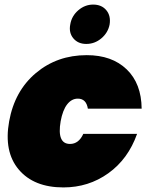

<svg xmlns="http://www.w3.org/2000/svg" viewBox="-20 -812 649 839"><path d="M359 -571Q469 -571 533.5 -509Q598 -447 599 -337H364Q357 -381 320 -381Q293 -381 273.5 -356Q254 -331 245 -282Q228 -183 286 -183Q324 -183 344 -227H579Q540 -117 453.5 -55Q367 7 257 7Q128 7 62 -71Q-4 -149 20 -282Q44 -415 137 -493Q230 -571 359 -571ZM357 -620Q321 -620 300.5 -644.5Q280 -669 287 -705Q293 -742 322 -767Q351 -792 387 -792Q424 -792 444.5 -767.5Q465 -743 459 -705Q452 -669 423 -644.5Q394 -620 357 -620Z"/></svg>

Font: Poppins Black
Style: Italic
Weight: 900
Italic angle: -10°
Designer: Ninad Kale (Devanagari), Jonny Pinhorn (Latin)
Foundry: Indian Type Foundry
Version: Version 3.200;PS 1.000;hotconv 16.6.54;makeotf.lib2.5.65590